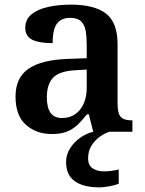

<svg xmlns="http://www.w3.org/2000/svg" viewBox="-20 -568 627 828"><path d="M203 10Q137 10 92 -29.5Q47 -69 47 -152Q47 -233 103 -271.5Q159 -310 272 -314L354 -317V-374Q354 -408 349.5 -434.5Q345 -461 329.5 -476Q314 -491 282 -491Q253 -491 236 -477Q219 -463 213 -438.5Q207 -414 207 -382Q148 -382 118.5 -397Q89 -412 89 -448Q89 -484 115.5 -506Q142 -528 187 -538Q232 -548 286 -548Q387 -548 437 -509.5Q487 -471 487 -377V-121Q487 -79 500.5 -64Q514 -49 548 -49H551V0H382L363 -75H355Q333 -47 313 -28.5Q293 -10 267.5 0Q242 10 203 10ZM247 -59Q296 -59 325 -95Q354 -131 354 -191V-268L303 -265Q235 -261 208.5 -232.5Q182 -204 182 -148Q182 -59 247 -59ZM410 240Q340 240 302.5 213.5Q265 187 265 130Q265 99 282 72Q299 45 326 26Q353 7 383 0H453Q432 6 410.5 21.5Q389 37 374.5 60Q360 83 360 115Q360 145 379.5 158Q399 171 429 171Q443 171 458.5 169Q474 167 492 163V224Q476 231 451 235.5Q426 240 410 240Z"/></svg>

Font: Noto Nastaliq Urdu SemiBold
Style: Regular
Weight: 600
Version: Version 3.007